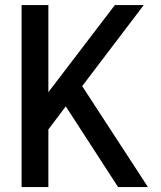

<svg xmlns="http://www.w3.org/2000/svg" viewBox="-20 -758 651 778"><path d="M458.5 0 246.5 -327 176 -233.5V0H67.5V-737.5H176V-384.5L445.5 -737.5H562.5L313 -409L579.5 0Z"/></svg>

Font: Epilogue Medium
Style: Regular
Weight: 500
Designer: Tyler Finck
Foundry: Etcetera Type Co
Version: Version 2.111; ttfautohint (v1.8.3)